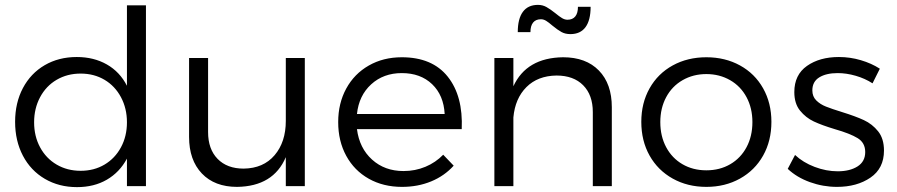

<svg xmlns="http://www.w3.org/2000/svg" viewBox="-20 -764 3681 788"><path d="M579 0H501V-113Q471 -57 418.5 -26.5Q366 4 296 4Q222 4 164 -30Q106 -64 74 -125Q42 -186 42 -264Q42 -342 74 -402.5Q106 -463 163.5 -496.5Q221 -530 295 -530Q365 -530 418.5 -499.5Q472 -469 501 -412V-742H579ZM501 -262Q501 -319 476.5 -365Q452 -411 409 -436.5Q366 -462 311 -462Q256 -462 212.5 -436.5Q169 -411 144.5 -365Q120 -319 120 -262Q120 -205 144.5 -159.5Q169 -114 212.5 -88.5Q256 -63 311 -63Q366 -63 409 -88.5Q452 -114 476.5 -159.5Q501 -205 501 -262Z M1231 0H1153V-119Q1102 1 953 3Q861 3 808.5 -52Q756 -107 756 -202V-526H834V-222Q834 -152 873 -112Q912 -72 980 -72Q1061 -73 1107 -127Q1153 -181 1153 -268V-526H1231Z M1875 -234H1445Q1455 -156 1507 -109Q1559 -62 1636 -62Q1684 -62 1726 -79.5Q1768 -97 1799 -129L1842 -84Q1804 -42 1749.5 -19.5Q1695 3 1630 3Q1553 3 1493.5 -30.5Q1434 -64 1401 -124.5Q1368 -185 1368 -263Q1368 -340 1401 -400.5Q1434 -461 1493.5 -495Q1553 -529 1629 -529Q1754 -529 1817.5 -449.5Q1881 -370 1875 -234ZM1629 -464Q1554 -464 1503.5 -418Q1453 -372 1445 -296H1805Q1801 -373 1753.5 -418.5Q1706 -464 1629 -464Z M2491 -324V0H2413V-304Q2413 -374 2373.5 -414Q2334 -454 2264 -454Q2187 -453 2140.5 -406.5Q2094 -360 2087 -282V0H2009V-526H2087V-410Q2141 -527 2291 -529Q2385 -529 2438 -474.5Q2491 -420 2491 -324ZM2259 -710Q2276 -696 2287 -689.5Q2298 -683 2309 -683Q2330 -683 2341 -696.5Q2352 -710 2352 -736H2404Q2404 -681 2383 -652.5Q2362 -624 2321 -624Q2300 -624 2284.5 -632.5Q2269 -641 2247 -659Q2232 -672 2221.5 -678.5Q2211 -685 2200 -685Q2179 -685 2168 -671.5Q2157 -658 2157 -632H2105Q2105 -687 2126 -715.5Q2147 -744 2188 -744Q2207 -744 2223 -735Q2239 -726 2259 -710Z M3146 -264Q3146 -186 3112 -125.5Q3078 -65 3017 -31Q2956 3 2879 3Q2802 3 2741 -31Q2680 -65 2646 -125.5Q2612 -186 2612 -264Q2612 -341 2646 -401.5Q2680 -462 2741 -495.5Q2802 -529 2879 -529Q2956 -529 3017 -495.5Q3078 -462 3112 -401.5Q3146 -341 3146 -264ZM2690 -263Q2690 -205 2714 -160Q2738 -115 2781 -90Q2824 -65 2879 -65Q2934 -65 2977 -90Q3020 -115 3044 -160Q3068 -205 3068 -263Q3068 -320 3044 -365Q3020 -410 2976.5 -435Q2933 -460 2879 -460Q2825 -460 2781.5 -435Q2738 -410 2714 -365Q2690 -320 2690 -263Z M3591 -482 3561 -422Q3530 -442 3492 -453Q3454 -464 3418 -464Q3371 -464 3342.5 -446.5Q3314 -429 3314 -393Q3314 -368 3330 -352Q3346 -336 3370 -326.5Q3394 -317 3436 -304Q3491 -287 3525.5 -271Q3560 -255 3584 -225Q3608 -195 3608 -146Q3608 -73 3552.5 -35Q3497 3 3415 3Q3358 3 3304 -16.5Q3250 -36 3213 -71L3243 -128Q3276 -97 3323.5 -79Q3371 -61 3418 -61Q3468 -61 3499.5 -81Q3531 -101 3531 -140Q3531 -178 3500 -197Q3469 -216 3406 -234Q3353 -250 3320 -265.5Q3287 -281 3263.5 -310Q3240 -339 3240 -386Q3240 -457 3292 -493.5Q3344 -530 3423 -530Q3469 -530 3513 -517Q3557 -504 3591 -482Z"/></svg>

Font: Kalaa
Style: Regular
Weight: 400
Version: Version 1.20 June 5, 2016